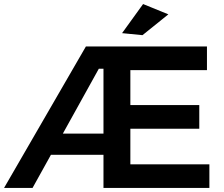

<svg xmlns="http://www.w3.org/2000/svg" viewBox="-21 -930 1106 950"><path d="M624 -117V-293H965V-410H624V-583H1003V-700H404L-1 0H140L231 -164H491V0H1015V-117ZM290 -269 468 -590H491V-269ZM687 -910 583 -766 684 -756 812 -859Z"/></svg>

Font: Argentum Sans Medium
Style: Regular
Weight: 500
Designer: Julieta Ulanovsky
Foundry: Julieta Ulanovsky
Version: Version 5.001;January 29, 2019;FontCreator 11.5.0.2425 64-bi